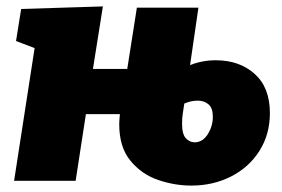

<svg xmlns="http://www.w3.org/2000/svg" viewBox="-20 -564 881 599"><path d="M822 -211Q822 -145 789.5 -93.5Q757 -42 701 -13.5Q645 15 577 15Q525 15 473.5 -2.5Q422 -20 387 -62.5Q352 -105 352 -176Q352 -186 354 -208H248L216 0H24L88 -414L30 -436L46 -536L301 -544L270 -349H377L407 -540H599L573 -361Q612 -376 653 -376Q727 -376 774.5 -333.5Q822 -291 822 -211ZM644 -200Q644 -227 630.5 -238.5Q617 -250 597 -250Q576 -250 555 -241L550 -208Q548 -197 548 -178Q548 -145 560 -132.5Q572 -120 587 -120Q612 -120 628 -145Q644 -170 644 -200Z"/></svg>

Font: Bitter Pro Black
Style: Italic
Weight: 900
Italic angle: -9°
Designer: Sol Matas, and Bitter project Authors
Foundry: Sol Matas
Version: Version 1.010